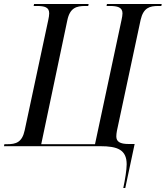

<svg xmlns="http://www.w3.org/2000/svg" viewBox="-40 -734 832 964"><path d="M579 210H589L636 -11H606C562 -11 544 -23 544 -49C544 -57 545 -66 547 -77L666 -634C680 -695 711 -704 755 -704H770L772 -714H497L495 -704H511C549 -704 575 -698 575 -667C575 -660 573 -645 570 -633L437 -10H167L298 -632C311 -695 344 -704 388 -704H403L405 -714H131L129 -704H144C184 -704 207 -698 207 -667C207 -659 205 -644 202 -632L84 -80C71 -19 40 -10 -4 -10H-18L-20 0H464C550 0 596 18 596 91C596 118 588 168 579 210Z"/></svg>

Font: Noto Serif Display SemiCondensed
Style: Italic
Weight: 400
Width: 4
Italic angle: -12°
Designer: Monotype Design Team
Foundry: Monotype Imaging Inc.
Version: Version 2.009